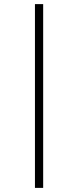

<svg xmlns="http://www.w3.org/2000/svg" viewBox="-20 -819 380 934"><path d="M150 -799H190V95H150Z"/></svg>

Font: Bitter Light
Style: Regular
Weight: 300
Designer: Sol Matas, and Bitter project Authors
Foundry: Sol Matas
Version: Version 2.001